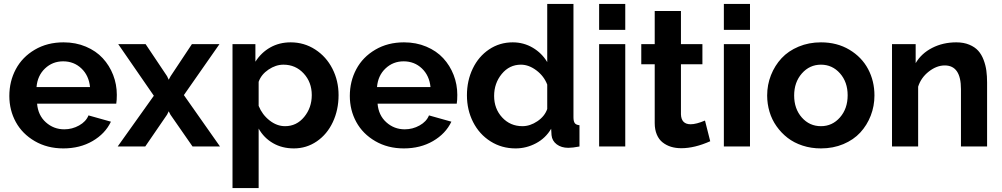

<svg xmlns="http://www.w3.org/2000/svg" viewBox="-20 -750 5129 983"><path d="M304.2 9.8Q222.2 9.8 158.2 -27.3Q94.2 -64.5 61 -125.2Q27.8 -186 27.8 -258.8Q27.8 -333.5 61 -395.8Q94.2 -458 158.2 -495.6Q222.2 -533.2 305.2 -533.2Q367.7 -533.2 419.7 -511.2Q471.7 -489.3 506.1 -451.9Q540.5 -414.6 559.3 -366.2Q578.1 -317.9 578.1 -264.2Q578.1 -236.3 575.2 -219.2H169.9Q174.8 -159.7 214.8 -123.8Q254.9 -87.9 309.1 -87.9Q349.6 -87.9 385 -107.7Q420.4 -127.4 433.1 -159.2L547.9 -127Q518.6 -65.4 453.9 -27.8Q389.2 9.8 304.2 9.8ZM167 -304.2H440.9Q435.1 -363.3 396.7 -399.7Q358.4 -436 303.2 -436Q249 -436 210.4 -399.4Q171.9 -362.8 167 -304.2Z M725.6 -523.9 835.4 -359.9 843.8 -341.8 853.5 -359.9 962.4 -523.9H1103.5L921.4 -263.2L1106.4 0H965.8L852.5 -163.1L843.8 -180.2L835.4 -163.1L723.6 0H582.5L767.6 -259.8L585.4 -523.9Z M1304.2 -91.8V212.9H1170.4V-523.9H1287.6V-434.1Q1317.4 -481 1363.8 -507.1Q1410.2 -533.2 1468.3 -533.2Q1537.1 -533.2 1593.8 -496.6Q1650.4 -460 1681.9 -398.2Q1713.4 -336.4 1713.4 -263.2Q1713.4 -187.5 1684.1 -125Q1654.8 -62.5 1602.1 -26.4Q1549.3 9.8 1484.4 9.8Q1424.3 9.8 1377.7 -17.1Q1331.1 -43.9 1304.2 -91.8ZM1576.2 -263.2Q1576.2 -329.1 1534.7 -374Q1493.2 -418.9 1431.2 -418.9Q1392.1 -418.9 1354.7 -393.8Q1317.4 -368.7 1304.2 -331.1V-208Q1322.3 -163.1 1359.9 -133.5Q1397.5 -104 1439.5 -104Q1498.5 -104 1537.4 -151.4Q1576.2 -198.7 1576.2 -263.2Z M2047.4 9.8Q1965.3 9.8 1901.4 -27.3Q1837.4 -64.5 1804.2 -125.2Q1771 -186 1771 -258.8Q1771 -333.5 1804.2 -395.8Q1837.4 -458 1901.4 -495.6Q1965.3 -533.2 2048.3 -533.2Q2110.8 -533.2 2162.8 -511.2Q2214.8 -489.3 2249.3 -451.9Q2283.7 -414.6 2302.5 -366.2Q2321.3 -317.9 2321.3 -264.2Q2321.3 -236.3 2318.4 -219.2H1913.1Q1918 -159.7 1958 -123.8Q1998 -87.9 2052.2 -87.9Q2092.8 -87.9 2128.2 -107.7Q2163.6 -127.4 2176.3 -159.2L2291 -127Q2261.7 -65.4 2197 -27.8Q2132.3 9.8 2047.4 9.8ZM1910.2 -304.2H2184.1Q2178.2 -363.3 2139.9 -399.7Q2101.6 -436 2046.4 -436Q1992.2 -436 1953.6 -399.4Q1915 -362.8 1910.2 -304.2Z M2370.6 -262.2Q2370.6 -336.9 2400.4 -398.9Q2430.2 -460.9 2484.1 -497.1Q2538.1 -533.2 2605 -533.2Q2661.1 -533.2 2707.8 -505.6Q2754.4 -478 2781.7 -432.1V-730H2916V-149.9Q2916 -128.4 2922.9 -119.4Q2929.7 -110.4 2946.8 -108.9V0Q2912.1 6.8 2889.6 6.8Q2854 6.8 2830.3 -11Q2806.6 -28.8 2803.7 -58.1L2801.8 -90.8Q2773.4 -42.5 2724.1 -16.4Q2674.8 9.8 2619.6 9.8Q2548.3 9.8 2491.2 -26.4Q2434.1 -62.5 2402.3 -124.8Q2370.6 -187 2370.6 -262.2ZM2781.7 -191.9V-316.9Q2765.1 -360.4 2726.3 -389.6Q2687.5 -418.9 2647 -418.9Q2587.9 -418.9 2548.8 -371.3Q2509.8 -323.7 2509.8 -258.8Q2509.8 -193.4 2551 -148.7Q2592.3 -104 2654.8 -104Q2693.8 -104 2731.2 -129.2Q2768.6 -154.3 2781.7 -191.9Z M3047.4 -597.2V-730H3181.2V-597.2ZM3047.4 0V-523.9H3181.2V0Z M3616.2 -26.9Q3536.1 8.8 3468.3 8.8Q3439.5 8.8 3415.5 1.5Q3391.6 -5.9 3372.6 -20.8Q3353.5 -35.6 3342.8 -61Q3332 -86.4 3332 -120.1V-420.9H3263.2V-523.9H3332V-693.8H3466.3V-523.9H3576.2V-420.9H3466.3V-165Q3467.8 -113.8 3516.1 -113.8Q3544.4 -113.8 3589.4 -132.8Z M3686 -597.2V-730H3819.8V-597.2ZM3686 0V-523.9H3819.8V0Z M3907.7 -261.2Q3907.7 -315.9 3927.2 -365.2Q3946.8 -414.6 3981.4 -451.9Q4016.1 -489.3 4068.6 -511.2Q4121.1 -533.2 4183.1 -533.2Q4265.6 -533.2 4328.9 -495.4Q4392.1 -457.5 4424.6 -396.2Q4457 -335 4457 -261.2Q4457 -207 4438 -158Q4418.9 -108.9 4384.5 -71.5Q4350.1 -34.2 4297.9 -12.2Q4245.6 9.8 4183.1 9.8Q4132.8 9.8 4088.9 -4.6Q4044.9 -19 4012.2 -44.4Q3979.5 -69.8 3955.6 -103.8Q3931.6 -137.7 3919.7 -178Q3907.7 -218.3 3907.7 -261.2ZM4183.1 -104Q4241.2 -104 4280.5 -148.9Q4319.8 -193.8 4319.8 -262.2Q4319.8 -330.1 4280.5 -374.5Q4241.2 -418.9 4183.1 -418.9Q4125 -418.9 4085.4 -374Q4045.9 -329.1 4045.9 -261.2Q4045.9 -192.9 4085.2 -148.4Q4124.5 -104 4183.1 -104Z M5033.7 0H4899.9V-293.9Q4899.9 -415 4816.9 -415Q4775.4 -415 4735.4 -383.8Q4695.3 -352.5 4680.7 -306.2V0H4546.9V-523.9H4668V-426.8Q4697.3 -476.6 4752.7 -504.9Q4808.1 -533.2 4876 -533.2Q4914.1 -533.2 4942.6 -521.2Q4971.2 -509.3 4988.3 -490.2Q5005.4 -471.2 5015.9 -443.4Q5026.4 -415.5 5030 -387.9Q5033.7 -360.4 5033.7 -327.1Z"/></svg>

Font: Rawline
Style: Bold
Weight: 700
Designer: Matt McInerney, Pablo Impallari, Rodrigo Fuenzalida
Foundry: Matt McInerney, Pablo Impallari, Rodrigo Fuenzalida
Version: Version 4.020;PS 004.020;hotconv 1.0.88;makeotf.lib2.5.64775